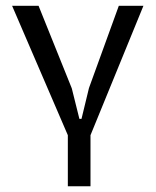

<svg xmlns="http://www.w3.org/2000/svg" viewBox="-20 -467 540 666"><path d="M22 -446.8H113.8L229 -160.6L255.4 -54.7H262.7L288.6 -161.6L392.1 -446.8H477.5L293.9 2V179.2H215.3V2Z"/></svg>

Font: PT Astra Sans
Style: Regular
Weight: 400
Designer: A.Korolkova, I. Chaeva
Foundry: ParaType Ltd
Version: Version 1.001; ttfautohint (v1.6)